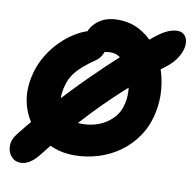

<svg xmlns="http://www.w3.org/2000/svg" viewBox="-87 -795 979 977"><g transform="rotate(10 402.5 -306.5)"><path d="M82 95Q52 95 33 73Q14 51 14 18.5Q14 -14 39 -45Q109 -134 187.5 -221Q266 -308 346.5 -388Q427 -468 503 -536.5Q579 -605 644 -656Q678 -683 704.5 -694Q731 -705 753 -705Q779 -705 793 -687Q807 -669 805 -640Q803 -611 783.5 -577.5Q764 -544 723 -513Q621 -435 530 -352Q439 -269 352 -174Q265 -79 175 37Q129 95 82 95ZM344 10Q274 10 216 -17.5Q158 -45 118 -93Q78 -141 62 -204Q46 -267 60 -338Q71 -395 96 -441Q121 -487 153 -522Q185 -557 218.5 -580.5Q252 -604 281 -616Q310 -628 329 -628Q367 -628 386.5 -611.5Q406 -595 409 -571.5Q412 -548 401.5 -524.5Q391 -501 370 -486Q333 -461 308.5 -439.5Q284 -418 268.5 -397.5Q253 -377 244.5 -356Q236 -335 231 -310Q221 -257 235 -222.5Q249 -188 281.5 -171Q314 -154 356 -154Q403 -154 444.5 -170.5Q486 -187 516 -219.5Q546 -252 555 -300Q563 -338 557.5 -379.5Q552 -421 535.5 -457Q519 -493 494.5 -515.5Q470 -538 438 -538Q416 -538 404 -533Q392 -528 380 -523Q368 -518 346 -518Q318 -518 302 -538Q286 -558 294 -598Q302 -644 342 -676Q382 -708 445 -708Q506 -708 555 -682.5Q604 -657 639.5 -613Q675 -569 696 -513.5Q717 -458 722.5 -398Q728 -338 716 -280Q702 -209 666 -155Q630 -101 579 -64Q528 -27 467.5 -8.5Q407 10 344 10Z"/></g></svg>

Font: Shantell Sans ExtraBold
Style: Italic
Weight: 800
Italic angle: -11°
Designer: Stephen Nixon, Anya Danilova, Shantell Martin
Foundry: Arrow Type
Version: Version 1.011;[c5ecc13dd]